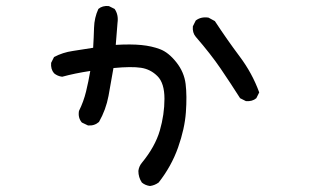

<svg xmlns="http://www.w3.org/2000/svg" viewBox="-20 -535 1040 647"><path d="M485.4 91.8Q469.7 89.8 458 80.1Q446.3 62.5 446.3 41Q448.2 25.4 458 13.7Q502.9 -41 518.6 -95.2Q534.2 -149.4 534.2 -202.1Q534.2 -254.9 510.7 -278.3Q487.3 -301.8 455.1 -306.6Q422.9 -311.5 362.3 -305.7Q354.5 -258.8 345.7 -211.9Q336.9 -165 313.5 -124Q297.9 -110.4 276.4 -112.3L255.9 -122.1Q242.2 -137.7 246.1 -161.1Q261.7 -192.4 270 -226.6Q278.3 -260.7 284.2 -295.9Q232.4 -288.1 189.5 -276.4Q173.8 -278.3 162.1 -288.1Q150.4 -301.8 152.3 -323.2L162.1 -342.8Q191.4 -358.4 225.6 -363.3Q259.8 -368.2 293.9 -374Q295.9 -407.2 296.9 -441.4Q297.9 -475.6 311.5 -504.9Q325.2 -516.6 346.7 -514.6L366.2 -504.9Q379.9 -485.4 376 -458L370.1 -383.8Q420.9 -386.7 456.1 -383.3Q491.2 -379.9 519.5 -369.1Q547.9 -358.4 574.2 -325.2Q600.6 -292 605.5 -252Q610.4 -211.9 606.4 -156.7Q602.5 -101.6 580.1 -38.1Q557.6 25.4 514.6 80.1Q501 89.8 485.4 91.8ZM808.6 -194.3 789.1 -204.1Q756.8 -254.9 723.6 -303.7Q690.4 -352.5 639.6 -411.1Q627.9 -424.8 629.9 -446.3L639.6 -465.8Q657.2 -479.5 682.6 -475.6L704.1 -463.9Q745.1 -401.4 787.6 -344.7Q830.1 -288.1 853.5 -223.6L843.8 -204.1Q830.1 -192.4 808.6 -194.3Z"/></svg>

Font: NaikaiFont
Style: Regular
Weight: 400
Version: Version 1.67